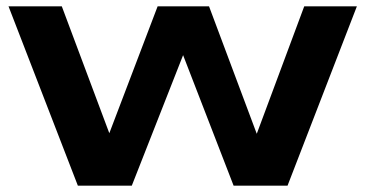

<svg xmlns="http://www.w3.org/2000/svg" viewBox="-20 -589 1160 609"><path d="M822 -91H767L945 -569H1112L892 0H721L531 -491H591L398 0H227L7 -569H176L355 -91H298L480 -569H643Z"/></svg>

Font: Unbounded Medium
Style: Regular
Weight: 500
Designer: Luke Prowse, Jean-Baptiste Morizot, Fátima Lázaro, Florian Runge
Foundry: NaN
Version: Version 1.700